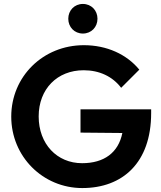

<svg xmlns="http://www.w3.org/2000/svg" viewBox="-20 -943 818 973"><path d="M397 10C601 10 746 -118 746 -370V-389H388V-271L600 -269C580 -169 507 -116 396 -116C269 -116 176 -213 176 -353C176 -492 270 -587 404 -587C483 -587 550 -556 594 -498L686 -590C622 -668 521 -714 405 -714C198 -714 37 -555 37 -352C37 -150 197 10 397 10ZM326 -848C326 -806 357 -773 400 -773C443 -773 474 -806 474 -848C474 -890 443 -923 400 -923C357 -923 326 -890 326 -848Z"/></svg>

Font: MV Cash SemiBold
Style: Regular
Weight: 600
Designer: Rodrigo Fuenzalida
Foundry: fragTYPE
Version: Version 1.100;Glyphs 3.1.2 (3151)